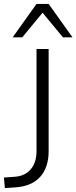

<svg xmlns="http://www.w3.org/2000/svg" viewBox="-30 -956 391 983"><path d="M-5 7 -10 -47 46 -51Q99 -55 128 -90Q157 -125 157 -183V-705H219V-182Q219 -99 176 -51Q133 -3 52 3ZM35 -765 157 -936H219L341 -765H292L188 -891L84 -765Z"/></svg>

Font: Nunito Sans Light
Style: Regular
Weight: 300
Designer: Vernon Adams
Foundry: Vernon Adams
Version: Version 3.101; ttfautohint (v1.8.4.7-5d5b);gftools[0.9.27]